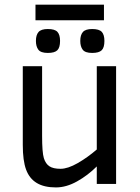

<svg xmlns="http://www.w3.org/2000/svg" viewBox="-20 -800 608 835"><path d="M400.9 0V-76.2Q361.8 -37.1 314.9 -11Q268.1 15.1 223.1 15.1Q171.9 15.1 139.9 -4.2Q107.9 -23.4 93.5 -62.3Q79.1 -101.1 79.1 -169.9V-512.2H163.1V-210Q163.1 -136.7 170.7 -112.3Q178.2 -87.9 194.8 -76.9Q211.4 -65.9 243.2 -65.9Q274.9 -65.9 317.9 -90.6Q360.8 -115.2 400.9 -149.9V-512.2H484.9V0ZM434.1 -622.1Q434.1 -592.8 422.1 -581.3Q410.2 -569.8 380.9 -569.8Q350.1 -569.8 339.6 -584Q329.1 -598.1 329.1 -622.1Q329.1 -647.9 340.6 -660.9Q352.1 -673.8 380.9 -673.8Q411.1 -673.8 422.6 -661.4Q434.1 -648.9 434.1 -622.1ZM241.2 -622.1Q241.2 -592.8 229.2 -581.3Q217.3 -569.8 188 -569.8Q157.2 -569.8 146.7 -584Q136.2 -598.1 136.2 -622.1Q136.2 -647.9 147.7 -660.9Q159.2 -673.8 188 -673.8Q218.3 -673.8 229.7 -661.4Q241.2 -648.9 241.2 -622.1ZM134.3 -711.9V-779.8H432.1V-711.9Z"/></svg>

Font: Lorenzo Sans
Style: Regular
Weight: 400
Foundry: Intel Corporation
Version: Version 1.00; ttfautohint (v1.5)